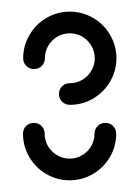

<svg xmlns="http://www.w3.org/2000/svg" viewBox="-20 -688 240 328"><path d="M160 -478.1Q167.8 -478.1 173.1 -472.8Q178.5 -467.4 178.5 -459.6Q178.5 -438.1 167.8 -419.8Q157 -401.5 138.7 -390.7Q120.4 -380 98.9 -380Q77.4 -380 59.1 -390.7Q40.7 -401.5 30 -419.8Q19.3 -438.1 19.3 -459.6Q19.3 -467.4 24.6 -472.8Q30 -478.1 37.8 -478.1Q45.6 -478.1 50.9 -472.8Q56.3 -467.4 56.3 -459.6Q56.3 -448.1 62 -438.3Q67.8 -428.5 77.6 -422.8Q87.4 -417 98.9 -417Q110.4 -417 120.2 -422.8Q130 -428.5 135.7 -438.3Q141.5 -448.1 141.5 -459.6Q141.5 -467.4 146.9 -472.8Q152.2 -478.1 160 -478.1ZM38.1 -570Q30.4 -570 25 -575.4Q19.6 -580.7 19.6 -588.5Q19.6 -610 30.4 -628.3Q41.1 -646.7 59.4 -657.4Q77.8 -668.1 99.3 -668.1Q120.7 -668.1 139.1 -657.4Q157.4 -646.7 168.1 -628.3Q178.9 -610 178.9 -588.5Q178.9 -567 168.1 -548.7Q157.4 -530.4 139.1 -519.6Q120.7 -508.9 99.3 -508.9Q91.5 -508.9 86.1 -514.3Q80.7 -519.6 80.7 -527.4Q80.7 -535.2 86.1 -540.6Q91.5 -545.9 99.3 -545.9Q110.7 -545.9 120.6 -551.7Q130.4 -557.4 136.1 -567.2Q141.9 -577 141.9 -588.5Q141.9 -600 136.1 -609.8Q130.4 -619.6 120.6 -625.4Q110.7 -631.1 99.3 -631.1Q87.8 -631.1 78 -625.4Q68.1 -619.6 62.4 -609.8Q56.7 -600 56.7 -588.5Q56.7 -580.7 51.3 -575.4Q45.9 -570 38.1 -570Z"/></svg>

Font: 26F Galaxy Sans
Style: Regular
Weight: 400
Designer: C₂₉H₂₅N₃O₅
Version: Version 1.100;FEAKit 1.0